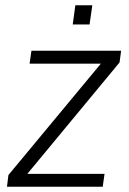

<svg xmlns="http://www.w3.org/2000/svg" viewBox="-20 -710 489 730"><path d="M6.5 0 12 -44.5 363.5 -468H92.5L99.5 -517H440.5L434.5 -472.5L84 -49H377.5L370.5 0ZM256.5 -617 266.5 -690H331L320.5 -617Z"/></svg>

Font: Public Sans ExtraLight
Style: Italic
Weight: 200
Italic angle: -8°
Designer: The Public Sans project authors (U.S. Web Design System). Libre Franklin designed by Pablo Impallari and Rodrigo Fuenzal
Version: Version 1.007; ttfautohint (v1.8.1) -l 8 -r 50 -G 200 -x 14 